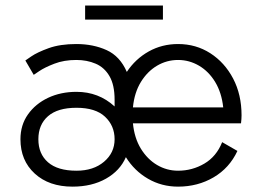

<svg xmlns="http://www.w3.org/2000/svg" viewBox="-20 -678 963 706"><path d="M246.6 8.3Q160.2 8.3 107.7 -39.8Q55.2 -87.9 55.2 -166Q55.2 -218.3 82.8 -257.3Q110.4 -296.4 157 -318.4Q203.6 -340.3 261.2 -340.3Q342.8 -340.3 401.4 -286.6V-311Q401.4 -365.7 382.6 -397.9Q363.8 -430.2 331.8 -443.8Q299.8 -457.5 260.7 -457.5Q215.3 -457.5 179.9 -443.8Q144.5 -430.2 124.3 -416.5Q104 -402.8 104 -402.8L73.2 -455.6Q73.2 -455.6 95.2 -470.7Q117.2 -485.8 159.2 -501Q201.2 -516.1 260.7 -516.1Q322.8 -516.1 372.1 -493.7Q421.4 -471.2 446.3 -413.6Q478 -461.4 526.9 -488.8Q575.7 -516.1 634.8 -516.1Q700.7 -516.1 753.4 -482.2Q806.2 -448.2 837.2 -389.2Q868.2 -330.1 868.2 -253.9Q868.2 -240.7 866.2 -224.6H468.8Q474.1 -170.4 498 -131.3Q522 -92.3 557.6 -71.3Q593.3 -50.3 634.8 -50.3Q687 -50.3 731.4 -76.4Q775.9 -102.5 796.9 -155.3L853 -123Q823.7 -60.1 765.4 -25.9Q707 8.3 634.8 8.3Q574.2 8.3 524.2 -20.8Q474.1 -49.8 442.9 -100.1Q421.4 -50.3 369.6 -21Q317.9 8.3 246.6 8.3ZM634.8 -457.5Q593.3 -457.5 557.6 -436.5Q522 -415.5 498 -376.5Q474.1 -337.4 468.8 -283.2H800.8Q794.9 -337.4 771.2 -376.5Q747.6 -415.5 711.7 -436.5Q675.8 -457.5 634.8 -457.5ZM401.4 -166Q401.4 -215.8 366.2 -248.8Q331.1 -281.7 261.2 -281.7Q191.9 -281.7 156.5 -250.7Q121.1 -219.7 121.1 -166Q121.1 -112.3 156.5 -81.3Q191.9 -50.3 261.2 -50.3Q323.7 -50.3 362.5 -83.3Q401.4 -116.2 401.4 -166ZM293 -606V-657.7H579.1V-606Z"/></svg>

Font: Giphurs Light
Style: Regular
Weight: 300
Version: Version 0.920; ttfautohint (v1.8.4.7-5d5b)